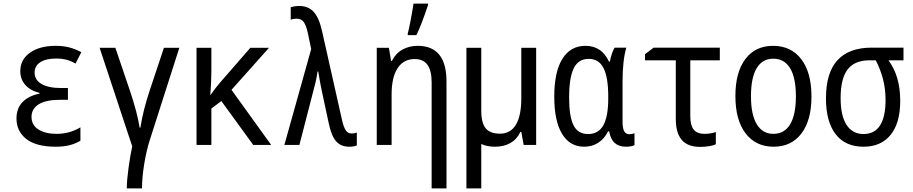

<svg xmlns="http://www.w3.org/2000/svg" viewBox="-20 -800 5040 1060"><path d="M71 -146Q71 -202 104.5 -236.5Q138 -271 198 -283V-287Q147 -300 119.5 -331.5Q92 -363 92 -407Q92 -471 145.5 -509Q199 -547 288 -547Q328 -547 361.5 -538.5Q395 -530 429 -512L397 -449Q369 -465 344.5 -471Q320 -477 292 -477Q234 -477 202.5 -456.5Q171 -436 171 -399Q171 -359 209 -336.5Q247 -314 319 -314H355V-249H312Q233 -249 193.5 -224Q154 -199 154 -155Q154 -109 192.5 -85Q231 -61 293 -61Q364 -61 424 -97V-23Q395 -6 362.5 2Q330 10 287 10Q180 10 125.5 -32.5Q71 -75 71 -146Z M710 8 530 -536H617L696 -303Q738 -179 751 -95H755Q770 -192 807 -302L885 -536H970L808 -30Q788 32 776 106.5Q764 181 764 240H680Q680 198 689.5 127.5Q699 57 710 8Z M1065 -536H1147V-410Q1147 -350 1141 -275H1142Q1168 -313 1194 -343L1362 -536H1465L1258 -304L1477 0H1378L1202 -242L1147 -201V0H1065Z M1795 -119 1756 -301Q1747 -343 1737 -405H1733Q1727 -365 1722 -345L1633 0H1550L1698 -529L1679 -620Q1670 -661 1656.5 -679Q1643 -697 1617 -697Q1599 -697 1585 -691V-760Q1608 -767 1632 -767Q1681 -767 1711 -735.5Q1741 -704 1758 -628L1869 -134Q1878 -96 1889.5 -79.5Q1901 -63 1922 -63Q1937 -63 1950 -68V3Q1933 10 1908 10Q1863 10 1836.5 -19Q1810 -48 1795 -119Z M2445 -350V0V240H2363V-121V-346Q2363 -410 2340 -442Q2317 -474 2269 -474Q2208 -474 2175 -423.5Q2142 -373 2142 -279V0H2060V-536H2127L2139 -464H2144Q2164 -505 2201.5 -526Q2239 -547 2286 -547Q2445 -547 2445 -350ZM2231 -614Q2237 -635 2247.5 -690.5Q2258 -746 2263 -780H2343V-772Q2306 -661 2279 -606H2231Z M2940 -536V0H2871L2858 -72H2853Q2834 -31 2798 -10.5Q2762 10 2713 10Q2669 10 2637 -5V240H2555V-268V-536H2637V-190Q2637 -120 2662 -91Q2687 -62 2740 -62Q2799 -62 2828.5 -112Q2858 -162 2858 -257V-536Z M3040 -266Q3040 -404 3085 -475.5Q3130 -547 3212 -547Q3302 -547 3342 -460H3347Q3356 -507 3373 -537H3438Q3417 -468 3417 -349V-129Q3417 -92 3426 -75.5Q3435 -59 3455 -59Q3468 -59 3483 -64V1Q3477 5 3464 7.5Q3451 10 3436 10Q3397 10 3374 -10.5Q3351 -31 3343 -75H3337Q3317 -34 3283 -12Q3249 10 3205 10Q3126 10 3083 -61Q3040 -132 3040 -266ZM3338 -256V-267Q3338 -373 3312 -424Q3286 -475 3230 -475Q3173 -475 3147.5 -423Q3122 -371 3122 -261Q3122 -158 3146 -109Q3170 -60 3227 -60Q3284 -60 3311 -108.5Q3338 -157 3338 -256Z M3711 -142V-467H3541V-501L3589 -537H3954V-467H3791V-158Q3791 -108 3810 -84.5Q3829 -61 3869 -61Q3902 -61 3932 -71V-4Q3921 3 3895.5 7Q3870 11 3846 11Q3777 11 3744 -27.5Q3711 -66 3711 -142Z M4040 -270Q4040 -401 4095 -474Q4150 -547 4248 -547Q4347 -547 4403.5 -473.5Q4460 -400 4460 -267Q4460 -136 4404.5 -63Q4349 10 4251 10Q4153 10 4096.5 -63.5Q4040 -137 4040 -270ZM4374 -268Q4374 -371 4342 -423.5Q4310 -476 4249 -476Q4189 -476 4157.5 -423.5Q4126 -371 4126 -269Q4126 -167 4158 -114Q4190 -61 4250 -61Q4310 -61 4342 -113.5Q4374 -166 4374 -268Z M4540 -258Q4540 -537 4793 -537H4968V-467H4885Q4950 -380 4950 -243Q4950 -121 4897 -55.5Q4844 10 4747 10Q4647 10 4593.5 -59Q4540 -128 4540 -258ZM4869 -247Q4869 -308 4855.5 -361Q4842 -414 4815 -467H4780Q4698 -467 4659.5 -416.5Q4621 -366 4621 -259Q4621 -160 4654 -110Q4687 -60 4747 -60Q4808 -60 4838.5 -107.5Q4869 -155 4869 -247Z"/></svg>

Font: Noto Sans Mono UI Cond
Style: Regular
Weight: 400
Width: 3
Monospace: yes
Designer: Monotype Design team
Foundry: Monotype Imaging Inc.
Version: Version 1.000